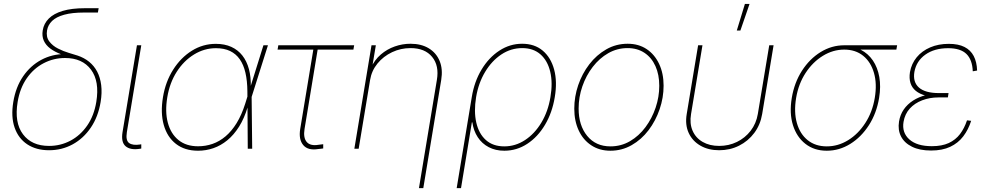

<svg xmlns="http://www.w3.org/2000/svg" viewBox="-20 -770 5124 994"><path d="M233.9 7.8Q167.5 7.8 121.3 -22.7Q75.2 -53.2 55.7 -109.4Q36.1 -165.5 48.8 -242.2Q61.5 -319.3 99.6 -374.8Q137.7 -430.2 193.8 -460.2Q250 -490.2 316.4 -490.2L366.2 -467.3Q327.6 -477.1 295.2 -489.5Q262.7 -502 240 -519Q217.3 -536.1 206.8 -559.3Q196.3 -582.5 201.2 -612.8Q207 -648.4 232.7 -674.1Q258.3 -699.7 304.7 -713.6Q351.1 -727.5 418.9 -727.5H490.7L486.8 -705.1H415Q353.5 -705.1 312.5 -693.8Q271.5 -682.6 250 -661.9Q228.5 -641.1 223.6 -612.8Q217.8 -578.6 235.1 -555.7Q252.4 -532.7 280.5 -518.6Q308.6 -504.4 336.7 -496.1Q364.7 -487.8 381.3 -482.4Q415.5 -471.2 441.4 -450.2Q467.3 -429.2 483.2 -398.9Q499 -368.7 503.9 -329.3Q508.8 -290 501 -242.2Q488.3 -165.5 450.2 -109.4Q412.1 -53.2 356.2 -22.7Q300.3 7.8 233.9 7.8ZM233.9 -14.6Q293.5 -14.6 344.7 -41.7Q396 -68.8 431.4 -119.9Q466.8 -170.9 478.5 -242.2Q496.1 -349.1 451.2 -409.4Q406.2 -469.7 316.9 -469.7Q257.3 -469.7 205.6 -442.6Q153.8 -415.5 118.4 -364.5Q83 -313.5 71.3 -242.2Q53.7 -135.3 98.9 -75Q144 -14.6 233.9 -14.6Z M702.6 0.5Q654.8 7.8 630.4 -12.9Q606 -33.7 614.3 -85.4L689 -535.6H711.4L636.7 -85.4Q629.9 -42.5 648.7 -29.3Q667.5 -16.1 705.6 -22Q708.5 -22.9 708.5 -22.7Q708.5 -22.5 711.4 -22.9V-1Q709.5 -0.5 707.3 -0.2Q705.1 0 702.6 0.5Z M1005.4 10.3Q936.5 10.3 891.1 -24.9Q845.7 -60.1 827.9 -122.8Q810.1 -185.5 823.7 -267.1Q836.9 -347.2 876.5 -409.4Q916 -471.7 973.1 -507.3Q1030.3 -543 1097.2 -543Q1143.1 -543 1177.5 -527.3Q1211.9 -511.7 1234.9 -482.4Q1257.8 -453.1 1268.8 -411.9Q1279.8 -370.6 1278.3 -318.4H1284.2L1282.7 -270.5L1285.6 0H1262.7L1260.7 -297.9Q1260.3 -351.6 1250.7 -393.1Q1241.2 -434.6 1221.4 -462.9Q1201.7 -491.2 1171.1 -505.9Q1140.6 -520.5 1097.7 -520.5Q1037.6 -520.5 984.6 -488Q931.6 -455.6 895 -398.4Q858.4 -341.3 846.2 -267.1Q833.5 -191.9 848.9 -134.5Q864.3 -77.1 904.1 -44.9Q943.8 -12.7 1005.4 -12.7Q1044.4 -12.7 1080.3 -25.1Q1116.2 -37.6 1147.7 -64.2Q1179.2 -90.8 1205.1 -132.8Q1231 -174.8 1249.5 -233.4L1343.8 -535.6H1367.2L1282.2 -266.6L1268.1 -215.8H1262.2Q1244.6 -157.2 1217.8 -114.5Q1190.9 -71.8 1157 -43.9Q1123 -16.1 1084.7 -2.9Q1046.4 10.3 1005.4 10.3Z M1627.9 1.5Q1574.2 10.3 1549.8 -19Q1525.4 -48.3 1534.2 -102.1L1602.1 -513.2H1417L1420.9 -535.6H1813.5L1809.6 -513.2H1624.5L1556.6 -102.1Q1549.3 -56.6 1568.1 -34.9Q1586.9 -13.2 1629.4 -20.5Q1635.3 -21 1641.4 -22Q1647.5 -22.9 1653.3 -23.4V-1.5Q1647 -0.5 1640.6 0.2Q1634.3 1 1627.9 1.5Z M1896 -356 1836.9 0H1814.5L1903.3 -535.6H1925.8L1906.2 -418.5H1900.4Q1919.4 -460.4 1951.7 -488Q1983.9 -515.6 2023.7 -529.5Q2063.5 -543.5 2105 -543.5Q2161.1 -543.5 2200 -519.8Q2238.8 -496.1 2256.1 -454.1Q2273.4 -412.1 2264.2 -356L2171.4 204.1H2148.9L2241.7 -356Q2254.4 -430.2 2217 -475.6Q2179.7 -521 2105.5 -521Q2054.7 -521 2009.8 -499.8Q1964.8 -478.5 1934.3 -441.2Q1903.8 -403.8 1896 -356Z M2344.2 204.1 2422.4 -267.1Q2435.5 -347.7 2473.1 -409.9Q2510.7 -472.2 2565.2 -507.8Q2619.6 -543.5 2683.1 -543.5Q2747.6 -543.5 2789.8 -507.8Q2832 -472.2 2848.9 -409.7Q2865.7 -347.2 2852.1 -267.1Q2838.9 -186.5 2801.5 -123.8Q2764.2 -61 2709.7 -25.4Q2655.3 10.3 2590.8 10.3Q2545.4 10.3 2510.3 -8.1Q2475.1 -26.4 2453.4 -59.6Q2431.6 -92.8 2425.3 -136.7H2422.9L2366.7 204.1ZM2590.8 -12.2Q2648.4 -12.2 2698.2 -44.9Q2748 -77.6 2782.7 -135.3Q2817.4 -192.9 2829.6 -267.1Q2842.3 -340.8 2828.6 -398.4Q2814.9 -456.1 2778.1 -488.5Q2741.2 -521 2683.6 -521Q2625 -521 2575.4 -488Q2525.9 -455.1 2491.5 -397.7Q2457 -340.3 2444.8 -267.1Q2432.6 -192.9 2445.8 -135.3Q2459 -77.6 2495.6 -44.9Q2532.2 -12.2 2590.8 -12.2Z M3140.1 10.3Q3083.5 10.3 3041.3 -17.6Q2999 -45.4 2976.1 -94.5Q2953.1 -143.6 2953.1 -207.5Q2953.1 -269.5 2973.4 -329.1Q2993.7 -388.7 3031 -437.3Q3068.4 -485.8 3118.9 -514.6Q3169.4 -543.5 3229.5 -543.5Q3286.1 -543.5 3327.6 -515.9Q3369.1 -488.3 3392.3 -439.2Q3415.5 -390.1 3415.5 -326.2Q3415.5 -264.6 3395 -204.6Q3374.5 -144.5 3337.6 -95.9Q3300.8 -47.4 3250.2 -18.6Q3199.7 10.3 3140.1 10.3ZM3140.1 -12.2Q3195.8 -12.2 3241.9 -39.3Q3288.1 -66.4 3321.8 -111.8Q3355.5 -157.2 3374.3 -212.9Q3393.1 -268.6 3393.1 -325.7Q3393.1 -383.8 3373.3 -427.7Q3353.5 -471.7 3316.7 -496.3Q3279.8 -521 3229 -521Q3175.3 -521 3129.4 -494.9Q3083.5 -468.8 3048.8 -423.8Q3014.2 -378.9 2994.9 -323Q2975.6 -267.1 2975.6 -208Q2975.6 -120.6 3020 -66.4Q3064.5 -12.2 3140.1 -12.2Z M3703.1 7.8Q3647.5 7.8 3606.2 -15.9Q3564.9 -39.6 3545.4 -81.8Q3525.9 -124 3535.2 -179.7L3594.2 -535.6H3616.7L3557.6 -179.7Q3549.3 -130.4 3565.7 -93Q3582 -55.7 3617.9 -35.2Q3653.8 -14.6 3703.1 -14.6Q3752.9 -14.6 3795.2 -35.2Q3837.4 -55.7 3866.2 -93Q3895 -130.4 3903.3 -179.7L3962.4 -535.6H3984.9L3925.8 -179.7Q3916.5 -124 3885 -81.8Q3853.5 -39.6 3806.4 -15.9Q3759.3 7.8 3703.1 7.8ZM3794.4 -611.8 3836.4 -749.5H3860.4L3813 -611.8Z M4260.3 10.3Q4195.3 10.3 4149.9 -25.1Q4104.5 -60.5 4085.2 -122.1Q4065.9 -183.6 4079.1 -263.2Q4092.3 -342.3 4131.8 -403.8Q4171.4 -465.3 4228.5 -500.5Q4285.6 -535.6 4350.6 -535.6H4624.5L4620.6 -513.2H4403.3H4350.6Q4292.5 -513.2 4240 -481Q4187.5 -448.7 4150.6 -392.3Q4113.8 -335.9 4101.6 -263.2Q4089.4 -189.9 4105.5 -133.1Q4121.6 -76.2 4161.6 -44.2Q4201.7 -12.2 4260.3 -12.2Q4318.8 -12.2 4370.8 -44.2Q4422.9 -76.2 4459.7 -133.1Q4496.6 -189.9 4508.8 -263.2Q4521 -335.9 4504.6 -392.6Q4488.3 -449.2 4448.7 -481.2Q4409.2 -513.2 4350.6 -513.2L4350.1 -531.7Q4398.4 -531.7 4436.5 -512.2Q4474.6 -492.7 4499 -456.8Q4523.4 -420.9 4532.2 -371.6Q4541 -322.3 4531.2 -263.2Q4518.1 -183.6 4478.5 -122.1Q4439 -60.5 4382.1 -25.1Q4325.2 10.3 4260.3 10.3Z M4800.3 9.3Q4741.2 9.3 4701.7 -10.3Q4662.1 -29.8 4644.8 -63.5Q4627.4 -97.2 4634.3 -140.6Q4640.1 -176.3 4658.9 -203.4Q4677.7 -230.5 4707 -249.3Q4736.3 -268.1 4773.9 -277.8Q4811.5 -287.6 4854.5 -287.6H4890.6L4887.2 -265.6H4837.9Q4793 -265.6 4754.2 -250.7Q4715.3 -235.8 4689.9 -207.8Q4664.6 -179.7 4657.7 -139.2Q4648.4 -83.5 4687.7 -48.3Q4727.1 -13.2 4804.2 -13.2Q4856.4 -13.2 4891.8 -29.5Q4927.2 -45.9 4950 -75.9Q4972.7 -106 4986.3 -147L5007.8 -144.5Q4993.2 -98.6 4966.8 -64Q4940.4 -29.3 4899.4 -10Q4858.4 9.3 4800.3 9.3ZM4849.6 -266.1Q4805.7 -266.1 4773.4 -274.7Q4741.2 -283.2 4721.2 -299.6Q4701.2 -315.9 4693.6 -340.3Q4686 -364.7 4690.9 -396.5Q4698.7 -440.4 4725.8 -473.4Q4752.9 -506.3 4795.7 -524.7Q4838.4 -543 4892.1 -543Q4941.4 -543 4973.1 -526.9Q5004.9 -510.7 5021 -480Q5037.1 -449.2 5038.6 -404.8L5016.1 -400.9Q5013.7 -460.9 4983.2 -490.7Q4952.6 -520.5 4888.7 -520.5Q4817.4 -520.5 4770.8 -487.3Q4724.1 -454.1 4713.9 -397.9Q4705.1 -345.2 4737.5 -316.7Q4770 -288.1 4841.3 -288.1H4890.6L4887.2 -266.1Z"/></svg>

Font: Inter 20pt Thin
Style: Italic
Weight: 250
Italic angle: -9.3988°
Version: Version 4.001;git-66647c0bb